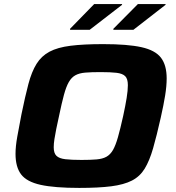

<svg xmlns="http://www.w3.org/2000/svg" viewBox="-20 -912 862 940"><path d="M368 8Q247 8 179 -7Q111 -22 83.5 -58Q56 -94 56 -159Q56 -195 64.5 -242.5Q73 -290 85 -352Q103 -440 119 -500.5Q135 -561 159 -599.5Q183 -638 222.5 -659Q262 -680 325.5 -688Q389 -696 485 -696Q605 -696 672.5 -681Q740 -666 768 -629.5Q796 -593 796 -528Q796 -491 788.5 -444.5Q781 -398 767 -336Q747 -247 729.5 -186Q712 -125 688.5 -86.5Q665 -48 626 -28Q587 -8 525 0Q463 8 368 8ZM379 -129Q423 -129 452.5 -131.5Q482 -134 501 -144.5Q520 -155 533 -177.5Q546 -200 557.5 -240.5Q569 -281 583 -344Q594 -395 600 -432Q606 -469 606 -495Q606 -526 593 -539Q580 -552 551 -555.5Q522 -559 472 -559Q427 -559 397.5 -556.5Q368 -554 349 -543.5Q330 -533 317 -510.5Q304 -488 293 -447.5Q282 -407 269 -344Q261 -309 255.5 -281Q250 -253 246.5 -231Q243 -209 243 -191Q243 -162 256.5 -149Q270 -136 300 -132.5Q330 -129 379 -129ZM535 -766V-771L655 -892H791L790 -888L633 -766ZM323 -766V-771L441 -892H578L577 -888L419 -766Z"/></svg>

Font: Saira Expanded
Style: Bold Italic
Weight: 700
Width: 7
Italic angle: -12°
Designer: Hector Gatti with collaboration of the Omnibus-Type team
Foundry: Omnibus-Type
Version: Version 1.101